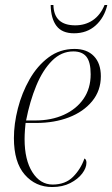

<svg xmlns="http://www.w3.org/2000/svg" viewBox="-20 -743 452 773"><path d="M190 10Q123 10 79.5 -40Q36 -90 36 -187Q36 -244 52 -306.5Q68 -369 99 -423.5Q130 -478 175.5 -512Q221 -546 280 -546Q330 -546 358 -517Q386 -488 386 -436Q386 -378 351 -335.5Q316 -293 257.5 -270.5Q199 -248 126 -248H83Q82 -241 80.5 -220.5Q79 -200 79 -183Q79 -99 110.5 -49.5Q142 0 192 0Q243 0 274 -31Q305 -62 320 -105Q328 -101 328 -88Q328 -67 311 -44.5Q294 -22 263 -6Q232 10 190 10ZM122 -258Q187 -258 237.5 -281Q288 -304 316.5 -345.5Q345 -387 345 -444Q345 -493 328 -514.5Q311 -536 275 -536Q227 -536 189.5 -498.5Q152 -461 126 -398Q100 -335 85 -258ZM278 -609Q230 -609 207.5 -638.5Q185 -668 184 -723H195Q197 -641 283 -641Q323 -641 353.5 -661.5Q384 -682 401 -723H412Q400 -672 365 -640.5Q330 -609 278 -609Z"/></svg>

Font: Noto Serif Display SemiCondensed ExtraLight
Style: Italic
Weight: 200
Width: 4
Italic angle: -12°
Designer: Monotype Design Team
Foundry: Monotype Imaging Inc.
Version: Version 2.009